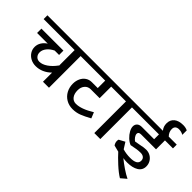

<svg xmlns="http://www.w3.org/2000/svg" viewBox="-80 -1571 2444 2444"><g transform="rotate(45 1142.0 -348.5)"><path d="M788 -570H644V0H536V-164Q491 -120 438.5 -97Q386 -74 329 -74Q278 -74 236.5 -96Q195 -118 171 -155.5Q147 -193 147 -238Q147 -282 170.5 -320.5Q194 -359 236 -386H44V-464H440V-386H361Q305 -359 273 -318.5Q241 -278 241 -234Q241 -196 264 -171.5Q287 -147 323 -147Q373 -147 429 -185Q485 -223 534 -291L536 -287V-570H-22V-638H788Z M822 -251Q822 -302 841.5 -344.5Q861 -387 897 -411.5Q933 -436 980 -436H1086V-570H744V-638H1360V-570H1194V-362H1035Q985 -362 954.5 -326.5Q924 -291 924 -235Q924 -172 953 -134.5Q982 -97 1031 -97Q1127 -97 1269 -184L1301 -105Q1223 -62 1167 -40.5Q1111 -19 1048 -19Q982 -19 930.5 -49.5Q879 -80 850.5 -133Q822 -186 822 -251Z M1460 -570H1316V-638H1712V-570H1568V0H1460Z M1847 -375Q1847 -354 1864 -329.5Q1881 -305 1903 -291Q1921 -294 1939.5 -297.5Q1958 -301 1976 -304Q2013 -312 2034.5 -315Q2056 -318 2078 -318Q2119 -318 2154 -298Q2189 -278 2209 -243.5Q2229 -209 2229 -168Q2229 -100 2171.5 -65Q2114 -30 2021 -30Q1983 -30 1947 -36Q1998 6 2058.5 47Q2119 88 2171 113L2097 176Q2036 139 1962 71Q1888 3 1843 -48L1755 -70Q1734 -99 1734 -132Q1734 -148 1738 -159L1818 -202L1871 -118Q1934 -99 2006 -99Q2132 -99 2132 -173Q2132 -205 2111 -222.5Q2090 -240 2055 -240Q2021 -240 1986.5 -235Q1952 -230 1895 -218Q1856 -234 1822 -266.5Q1788 -299 1767 -337Q1746 -375 1746 -407Q1746 -441 1768.5 -462Q1791 -483 1832 -483H2054V-570H1668V-638H2306V-570H2162V-409H1894Q1847 -409 1847 -375ZM2189 -797Q2159 -797 2140 -781.5Q2121 -766 2121 -733Q2121 -680 2162 -638H2057Q2022 -679 2022 -737Q2022 -801 2066 -837Q2110 -873 2189 -873Q2234 -873 2268 -856V-776Q2232 -797 2189 -797Z"/></g></svg>

Font: Amiko SemiBold
Style: Regular
Weight: 600
Designer: Pablo Impallari, Rodrigo Fuenzalida, Andres Torresi
Foundry: Impallari Type
Version: Version 1.001; ttfautohint (v1.3)